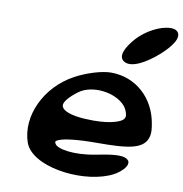

<svg xmlns="http://www.w3.org/2000/svg" viewBox="-107 -1124 1192 1251"><g transform="rotate(10 489.0 -498.5)"><path d="M690 -8C726 -22 756 -41 779 -66C793 -81 806 -101 800 -120C797 -127 791 -132 785 -136C753 -156 683 -147 583 -127C442 -99 329 -120 313 -151C305 -165 307 -169 327 -178C362 -193 447 -204 576 -204C783 -204 891 -216 911 -309C916 -333 913 -358 908 -387C881 -553 755 -671 589 -671C527 -671 426 -639 355 -600C170 -500 76 -292 133 -127C185 19 504 66 690 -8ZM706 -473C720 -456 728 -437 732 -416C735 -393 724 -375 668 -359C634 -349 586 -343 529 -343C358 -343 309 -382 316 -414C320 -434 344 -466 399 -507C482 -569 640 -550 706 -473ZM660 -756C709 -726 799 -772 887 -850C948 -906 1003 -974 965 -1011C954 -1021 939 -1024 922 -1024C852 -1024 760 -973 706 -914C648 -849 615 -784 660 -756Z"/></g></svg>

Font: Venom Sans
Style: BdObl
Weight: 700
Version: Version 1.001